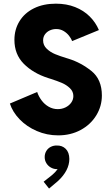

<svg xmlns="http://www.w3.org/2000/svg" viewBox="-20 -748 621 1072"><path d="M35.2 -169.9 187.5 -234.4Q195.8 -209.5 212.2 -187.5Q228.5 -165.5 252 -152.1Q275.4 -138.7 302.7 -138.7Q325.7 -138.7 345.7 -148.4Q365.7 -158.2 377.7 -175Q389.6 -191.9 389.6 -211.9Q389.6 -237.3 370.1 -255.9Q350.6 -274.4 325.2 -285.2Q299.8 -295.9 263.7 -307.6Q260.3 -308.6 256.3 -309.8Q252.4 -311 248 -312.5Q164.6 -339.4 112.5 -392.1Q60.5 -444.8 60.5 -525.4Q60.5 -583.5 88.9 -629.6Q117.2 -675.8 169.7 -701.7Q222.2 -727.5 292 -727.5Q351.6 -727.5 399.4 -708.5Q447.3 -689.5 480.7 -656.2Q514.2 -623 532.2 -580.1L382.8 -518.6Q377.9 -532.2 365.7 -548.1Q353.5 -564 335 -575Q316.4 -585.9 293.9 -585.9Q275.4 -585.9 258.5 -578.4Q241.7 -570.8 231.2 -556.4Q220.7 -542 220.7 -522.5Q220.7 -495.1 241 -475.8Q261.2 -456.5 288.1 -445.6Q314.9 -434.6 350.6 -423.8Q355.5 -421.9 363.3 -419.9Q432.1 -398.4 490.5 -351.6Q548.8 -304.7 548.8 -214.8Q548.8 -154.8 517.3 -103.5Q485.8 -52.2 430.2 -22.2Q374.5 7.8 304.7 7.8Q241.7 7.8 185.3 -16.6Q128.9 -41 89.6 -81.8Q50.3 -122.6 35.2 -169.9ZM223.6 266.6 270.5 229.5Q288.6 214.4 301.8 196.3H296.9Q280.3 196.3 264.6 187.7Q249 179.2 239.3 163.8Q229.5 148.4 229.5 128.9Q229.5 109.9 238.8 94.7Q248 79.6 263.7 71.8Q279.3 64 296.9 64.5Q327.1 63.5 346.9 83Q366.7 102.5 367.2 139.6Q366.7 204.1 303.7 262.7L253.9 304.7Z"/></svg>

Font: Reddit Sans Chocolate ExtraBold
Style: Regular
Weight: 800
Designer: Stephen Hutchings
Foundry: Reddit
Version: Version 1.011